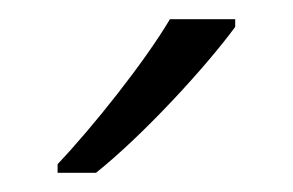

<svg xmlns="http://www.w3.org/2000/svg" viewBox="-20 -786 305 200"><path d="M225 -758V-766H157C131 -722 77 -654 40 -615V-606H80C130 -646 195 -717 225 -758Z"/></svg>

Font: Noto Sans Devanagari UI Light
Style: Regular
Weight: 300
Designer: Jelle Bosma - Monotype Design Team
Foundry: Monotype Imaging Inc.
Version: Version 2.004